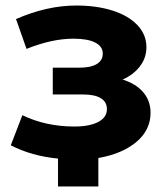

<svg xmlns="http://www.w3.org/2000/svg" viewBox="-20 -568 603 695"><path d="M336 4V107H190V6Q95 -3 19 -42L61 -151Q146 -110 249 -110Q304 -110 335.5 -126.5Q367 -143 367 -173Q367 -199 345 -212.5Q323 -226 281 -226H171V-323H267Q308 -323 330 -336Q352 -349 352 -374Q352 -400 324.5 -414Q297 -428 246 -428Q168 -428 76 -391L38 -499Q150 -548 256 -548Q329 -548 386.5 -530Q444 -512 477 -477.5Q510 -443 510 -397Q510 -359 487 -328.5Q464 -298 424 -280Q472 -265 498.5 -234Q525 -203 525 -160Q525 -97 473.5 -54Q422 -11 336 4Z"/></svg>

Font: CMG Sans
Style: Bold
Weight: 700
Designer: Julieta Ulanovsky
Foundry: Julieta Ulanovsky
Version: Version 7.200